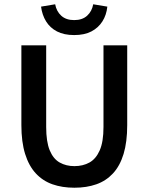

<svg xmlns="http://www.w3.org/2000/svg" viewBox="-20 -866 695 898"><path d="M328 12Q271 12 225.5 -4Q180 -20 147.5 -55Q115 -90 97.5 -146Q80 -202 80 -281V-654H196V-272Q196 -203 212.5 -163Q229 -123 259 -106Q289 -89 328 -89Q368 -89 398.5 -106Q429 -123 446.5 -163Q464 -203 464 -272V-654H575V-281Q575 -202 558 -146Q541 -90 508.5 -55Q476 -20 430.5 -4Q385 12 328 12ZM327 -702Q279 -702 246.5 -719Q214 -736 195.5 -766Q177 -796 172 -835L238 -846Q244 -813 266.5 -792.5Q289 -772 327 -772Q365 -772 387.5 -792.5Q410 -813 416 -846L482 -835Q478 -796 459 -766Q440 -736 407.5 -719Q375 -702 327 -702Z"/></svg>

Font: Source Sans 3 ExtraLight SemiBold
Style: Regular
Weight: 600
Version: Version 3.052;hotconv 1.1.0;makeotfexe 2.6.0